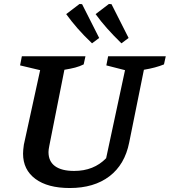

<svg xmlns="http://www.w3.org/2000/svg" viewBox="-20 -935 854 966"><path d="M331 11Q220 11 158 -35Q96 -81 96 -162Q96 -179 100 -207L182 -582L81 -606L90 -652H410L401 -611Q381 -601 358 -595Q335 -589 304 -584L228 -201Q226 -191 225 -183.5Q224 -176 224 -170Q224 -123 257 -99Q290 -75 353 -75Q452 -75 514 -139L609 -582L515 -606L524 -652H814L805 -611Q764 -594 704 -584L630 -218Q608 -107 530.5 -48Q453 11 331 11ZM443 -717Q401 -757 370 -792.5Q339 -828 313 -864L380 -915L393 -914L479 -744ZM591 -717Q550 -757 518.5 -792.5Q487 -828 461 -864L528 -915L541 -914L627 -744Z"/></svg>

Font: Piazzolla SC SemiBold
Style: Italic
Weight: 600
Italic angle: -11.3°
Designer: Juan Pablo del Peral
Foundry: Huerta Tipografica
Version: Version 1.330